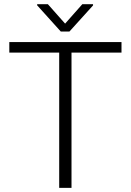

<svg xmlns="http://www.w3.org/2000/svg" viewBox="-20 -916 637 936"><path d="M25.4 0ZM572.3 -659.7H328.6V0H268.6V-659.7H25.4V-710.9H572.3ZM297.4 -800.8 381.3 -895.5H433.6V-889.6L318.4 -762.2H276.4L161.1 -890.1V-895.5H213.4Z"/></svg>

Font: Roboto Light
Style: Regular
Weight: 300
Designer: Google
Version: Version 2.134; 2016; ttfautohint (v1.6)